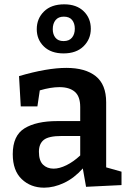

<svg xmlns="http://www.w3.org/2000/svg" viewBox="-20 -857 597 888"><path d="M378 7 363 -78Q323 -33 276 -11Q229 11 184 11Q122 11 80.5 -28.5Q39 -68 39 -144Q39 -230 93.5 -263.5Q148 -297 245 -297H351V-362Q351 -411 326 -432.5Q301 -454 255 -454Q215 -454 164 -439L153 -365H76L68 -505Q198 -543 287 -543Q375 -543 423 -504.5Q471 -466 471 -384V-83L542 -63V-1ZM160 -155Q160 -114 179 -95.5Q198 -77 228 -77Q255 -77 287.5 -93Q320 -109 351 -138V-228H264Q205 -228 182.5 -210Q160 -192 160 -155ZM274 -610Q216 -610 183 -642Q150 -674 150 -722Q150 -771 183.5 -804Q217 -837 277 -837Q334 -837 367 -805Q400 -773 400 -724Q400 -676 366.5 -643Q333 -610 274 -610ZM274 -667Q300 -667 313 -683Q326 -699 326 -724Q326 -749 313.5 -764.5Q301 -780 275 -780Q250 -780 237 -764Q224 -748 224 -722Q224 -698 236.5 -682.5Q249 -667 274 -667Z"/></svg>

Font: Bitter SemiBold
Style: Regular
Weight: 600
Designer: Sol Matas, and Bitter project Authors
Foundry: Sol Matas
Version: Version 2.001